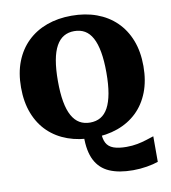

<svg xmlns="http://www.w3.org/2000/svg" viewBox="-102 -815 1029 1154"><g transform="rotate(-10 412.5 -238.5)"><path d="M360 0 466 -10Q466 33 479.5 58.5Q493 84 523.5 95Q554 106 602 106Q638 106 669 100Q700 94 726 85.5Q752 77 771 71V227Q743 237 701.5 244Q660 251 617 251Q531 251 473.5 226Q416 201 387.5 145.5Q359 90 360 0ZM412 17Q329 17 260.5 -7.5Q192 -32 142.5 -79.5Q93 -127 66 -196.5Q39 -266 39 -355Q39 -444 66 -513Q93 -582 142.5 -630Q192 -678 260.5 -703Q329 -728 412 -728Q496 -728 564.5 -703Q633 -678 682.5 -630Q732 -582 759 -513Q786 -444 786 -355Q786 -266 759 -196.5Q732 -127 682.5 -79.5Q633 -32 564.5 -7.5Q496 17 412 17ZM412 -76Q449 -76 476.5 -92Q504 -108 522.5 -142Q541 -176 550.5 -229Q560 -282 560 -355Q560 -428 550.5 -481Q541 -534 522.5 -568Q504 -602 476.5 -618Q449 -634 412 -634Q376 -634 348.5 -618Q321 -602 302 -568Q283 -534 273.5 -481Q264 -428 264 -355Q264 -282 273.5 -229Q283 -176 302 -142Q321 -108 348.5 -92Q376 -76 412 -76Z"/></g></svg>

Font: Roboto Serif 20pt ExtraBold
Style: Regular
Weight: 800
Version: Version 1.008